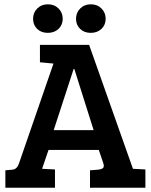

<svg xmlns="http://www.w3.org/2000/svg" viewBox="-20 -874 702 894"><path d="M68 -112 229 -578 166 -584V-665H395L599 -88H600L657 -85V0H399V-81L437 -84Q454 -86 460 -92Q466 -98 461 -114L440 -176H206L176 -88L236 -85V0H5V-81L38 -84Q59 -86 68 -112ZM323 -553 230 -268H416L326 -553ZM402.5 -721Q372 -721 353 -739.5Q334 -758 334 -786.5Q334 -815 353.5 -834.5Q373 -854 403 -854Q433 -854 452.5 -834.5Q472 -815 472 -786.5Q472 -758 452.5 -739.5Q433 -721 402.5 -721ZM202.5 -721Q172 -721 153 -739.5Q134 -758 134 -786.5Q134 -815 153.5 -834.5Q173 -854 203 -854Q233 -854 252.5 -834.5Q272 -815 272 -786.5Q272 -758 252.5 -739.5Q233 -721 202.5 -721Z"/></svg>

Font: Bree Serif
Style: Regular
Weight: 400
Designer: Veronika Burian, Jos Scaglione
Foundry: TypeTogether
Version: Version 1.002